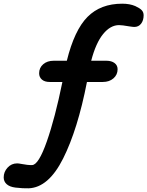

<svg xmlns="http://www.w3.org/2000/svg" viewBox="-36 -834 798 1040"><path d="M742 -751Q742 -724 728.5 -706Q715 -688 691 -688Q686 -688 679.5 -689Q673 -690 665 -691Q625 -698 609 -698Q562 -698 522.5 -649.5Q483 -601 458 -505H540Q568 -505 584.5 -492.5Q601 -480 601 -459Q601 -429 578.5 -409.5Q556 -390 521 -390H435Q385 -133 306 24.5Q227 182 119 186Q89 187 47 182Q16 178 0 163.5Q-16 149 -16 127Q-16 97 5 74Q26 51 57 51Q65 51 80 54Q115 61 138 60Q173 59 217.5 -67.5Q262 -194 302 -390H233Q206 -390 191 -403Q176 -416 176 -437Q176 -467 198 -486Q220 -505 255 -505H326Q367 -671 438 -742.5Q509 -814 626 -814Q667 -814 697 -801Q721 -790 731.5 -779Q742 -768 742 -751Z"/></svg>

Font: Mali
Style: Bold Italic
Weight: 700
Italic angle: -10°
Version: Version 1.000; ttfautohint (v1.6)